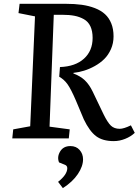

<svg xmlns="http://www.w3.org/2000/svg" viewBox="-20 -720 725 999"><path d="M292 -371.1Q372.1 -374 417 -414.8Q461.9 -455.6 461.9 -522.9Q461.9 -558.6 450.4 -583Q439 -607.4 416.5 -620.1Q394 -632.8 367.2 -637.9Q340.3 -643.1 303.2 -643.1H259.8L237.8 -61L342.8 -46.9L337.9 0H43.9L48.8 -46.9L137.2 -63L162.1 -634.8L76.2 -651.9L82 -700.2H321.8Q368.2 -700.2 405.3 -695.1Q442.4 -689.9 473.9 -677.7Q505.4 -665.5 526.4 -646.2Q547.4 -627 559.1 -597.9Q570.8 -568.8 570.8 -530.8Q570.8 -495.1 557.4 -464.6Q543.9 -434.1 522.7 -413.1Q501.5 -392.1 473.4 -376.5Q445.3 -360.8 417.5 -352.3Q389.6 -343.8 361.8 -340.8V-337.9Q398.9 -323.7 421.6 -302Q444.3 -280.3 461.9 -244.1L519 -125Q539.6 -83 556.9 -66.4Q574.2 -49.8 603 -49.8Q624 -49.8 661.1 -67.9L681.2 -28.8Q660.6 -9.3 631.3 2.4Q602.1 14.2 571.8 14.2Q514.2 14.2 480 -11.5Q445.8 -37.1 416 -99.1L375 -196.8Q349.6 -255.9 331.8 -281Q314 -306.2 288.1 -320.8ZM307.1 258.8Q357.9 226.1 385 185.8Q412.1 145.5 412.1 108.9Q412.1 80.6 394.3 60.3Q376.5 40 346.2 40Q309.6 40 292.7 68.4Q275.9 96.7 287.1 125L314.9 136.2Q330.1 141.1 330.1 154.8Q330.1 188.5 282.2 226.1Z"/></svg>

Font: Literata Book Medium
Style: Italic
Weight: 500
Italic angle: -3°
Designer: Latin by Veronika Burian and Jose Scaglione. Greek by Irene Vlachou. Cyrillic by Vera Evstafieva
Foundry: TypeTogether
Version: Version 1.003;PS 001.003;hotconv 1.0.88;makeotf.lib2.5.64775